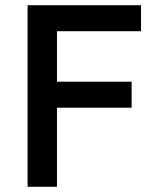

<svg xmlns="http://www.w3.org/2000/svg" viewBox="-20 -718 610 738"><path d="M86 0V-698H522V-598H199V-404H486V-304H199V0Z"/></svg>

Font: IBM Plex Arabic Medium
Style: Regular
Weight: 500
Designer: Mike Abbink, Paul van der Laan, Pieter van Rosmalen, Wael Morcos, Khajak Apelian
Foundry: Bold Monday
Version: Version 1.0